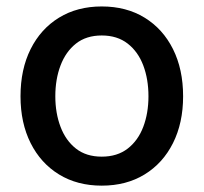

<svg xmlns="http://www.w3.org/2000/svg" viewBox="-20 -567 634 598"><path d="M296.9 11.2Q220.7 11.2 163.8 -23.7Q106.9 -58.6 75.4 -121.3Q43.9 -184.1 43.9 -267.1Q43.9 -351.1 75.4 -414.1Q106.9 -477.1 163.8 -512Q220.7 -546.9 296.9 -546.9Q373.5 -546.9 430.4 -512Q487.3 -477.1 518.8 -414.1Q550.3 -351.1 550.3 -267.1Q550.3 -184.1 518.8 -121.3Q487.3 -58.6 430.4 -23.7Q373.5 11.2 296.9 11.2ZM296.9 -79.1Q345.2 -79.1 377.7 -104.2Q410.2 -129.4 426.3 -172.1Q442.4 -214.8 442.4 -267.1Q442.4 -320.3 426.3 -363Q410.2 -405.8 377.7 -431.2Q345.2 -456.5 296.9 -456.5Q248.5 -456.5 216.6 -431.2Q184.6 -405.8 168.5 -363Q152.3 -320.3 152.3 -267.1Q152.3 -214.8 168.5 -172.1Q184.6 -129.4 216.6 -104.2Q248.5 -79.1 296.9 -79.1Z"/></svg>

Font: Inter 18pt Medium
Style: Regular
Weight: 500
Designer: Rasmus Andersson
Foundry: rsms
Version: Version 4.001;git-66647c0bb